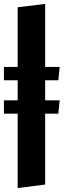

<svg xmlns="http://www.w3.org/2000/svg" viewBox="-26 -785 324 978"><path d="M64 173V-206H-6V-274H64V-376H-6V-444H64V-748L204 -765V-444H278L271 -376H204V-274H278L271 -206H204V155Z"/></svg>

Font: Freeman
Style: Regular
Weight: 400
Designer: Vernon Adams, Aoife Mooney, Rodrigo Fuenzalida
Foundry: Rodrigo Fuenzalida
Version: Version 1.000; ttfautohint (v1.8.4.7-5d5b)